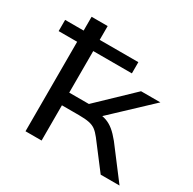

<svg xmlns="http://www.w3.org/2000/svg" viewBox="-156 -864 1028 1024"><g transform="rotate(30 358.5 -352.5)"><path d="M125 0V-551H11V-620H125V-705H224V-620H462V-551H224V-295H345L552 -493H671L416 -253L402 -279Q440 -277 464.5 -268Q489 -259 511 -241Q533 -223 559 -191L704 0H588L466 -160Q448 -183 432 -195Q416 -207 392 -212Q368 -217 329 -217H224V0Z"/></g></svg>

Font: Nunito Sans 7pt Expanded
Style: Regular
Weight: 400
Width: 7
Designer: Vernon Adams
Foundry: Vernon Adams
Version: Version 3.101;gftools[0.9.27]